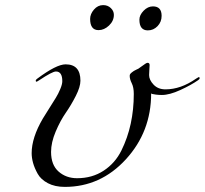

<svg xmlns="http://www.w3.org/2000/svg" viewBox="-20 -712 802 752"><path d="M384 -692Q402 -692 414 -680.5Q426 -669 426 -654Q426 -630 407 -612Q388 -594 366 -594Q333 -594 333 -638Q333 -657 348 -674.5Q363 -692 384 -692ZM579 -687Q613 -687 613 -650Q613 -626 597 -609.5Q581 -593 559 -593Q526 -593 526 -635Q526 -653 542.5 -670Q559 -687 579 -687ZM237 -460Q295 -460 295 -396Q295 -372 277 -336.5Q259 -301 237.5 -270Q216 -239 198 -196.5Q180 -154 180 -117Q180 -66 209.5 -40Q239 -14 282 -14Q341 -14 386 -43.5Q431 -73 455.5 -122.5Q480 -172 492 -227.5Q504 -283 504 -344Q504 -370 496 -386Q488 -402 488 -415Q488 -419 490 -422Q492 -425 496.5 -428.5Q501 -432 504 -434Q507 -436 513.5 -439Q520 -442 522 -443Q528 -447 536 -453Q544 -459 549.5 -462.5Q555 -466 558 -466Q566 -466 566 -457Q566 -450 565 -439.5Q564 -429 564 -418Q564 -399 581.5 -380.5Q599 -362 628 -362Q688 -362 748 -404Q757 -410 758 -410Q762 -410 762 -406Q762 -402 756 -398Q729 -379 686.5 -359.5Q644 -340 614 -340Q601 -340 590.5 -341.5Q580 -343 576 -344L572 -346Q572 -196 473 -88Q374 20 234 20Q195 20 167.5 5.5Q140 -9 127.5 -31.5Q115 -54 109.5 -74Q104 -94 104 -112Q104 -173 148 -248Q156 -261 173 -288Q190 -315 199 -329.5Q208 -344 216 -363Q224 -382 224 -394Q224 -432 199 -432Q185 -432 134 -398Q125 -392 124 -392Q120 -392 120 -396Q120 -400 126 -404Q201 -460 237 -460Z"/></svg>

Font: Miama Nueva
Style: Medium
Weight: 400
Italic angle: -28°
Version: Version 1.0